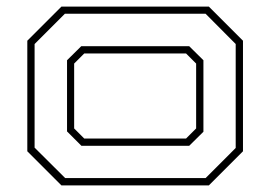

<svg xmlns="http://www.w3.org/2000/svg" viewBox="-20 -560 816 580"><path d="M165.5 0 62.5 -103V-437L165.5 -540H611L714 -437V-103L611 0ZM177 -22H601L692 -113V-427L601 -518.5H176L84.5 -427V-114ZM226 -119.5 182.5 -163V-378L225.5 -420.5H551.5L594.5 -378V-162L551.5 -119.5ZM234.5 -141.5H542L572.5 -172V-368L542 -398.5H234.5L204 -368V-172Z"/></svg>

Font: Tourney Expanded ExtraLight
Style: Regular
Weight: 200
Width: 7
Designer: Tyler Finck
Foundry: Etcetera Type Co
Version: Version 1.010; ttfautohint (v1.8.3)